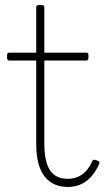

<svg xmlns="http://www.w3.org/2000/svg" viewBox="-20 -714 425 758"><path d="M17 -475H123V-144C123 -23 175 24 248 24C300 24 343 -3 371 -66C375 -72 372 -77 367 -79L356 -83C351 -84 347 -83 345 -79C323 -29 289 -8 248 -8C186 -8 155 -48 155 -149V-475H321C326 -475 329 -479 329 -484V-498C329 -503 326 -506 321 -506H155V-685C155 -691 152 -694 147 -694H132C127 -694 123 -691 123 -685V-506H17C12 -506 8 -503 8 -498V-484C8 -479 12 -475 17 -475Z"/></svg>

Font: LINE Seed JP_OTF Thin
Style: Regular
Weight: 250
Designer: LY Corporation & Fontrix & Fontworks
Version: Version 1.007